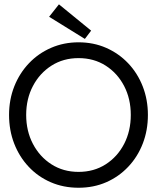

<svg xmlns="http://www.w3.org/2000/svg" viewBox="-20 -871 760 903"><path d="M103.1 -330.5Q103.1 -254.9 134.9 -194.2Q166.6 -133.6 222.2 -98.1Q277.7 -62.6 349.4 -62.6Q421.6 -62.6 477 -98.1Q532.4 -133.6 563.8 -194.2Q595.1 -254.9 595.1 -330.5Q595.1 -406.1 563.8 -466.5Q532.4 -526.9 477 -562.3Q421.6 -597.7 349.4 -597.7Q277.7 -597.7 222.2 -562.3Q166.6 -526.9 134.9 -466.5Q103.1 -406.1 103.1 -330.5ZM22.6 -330.5Q22.6 -402.5 47.2 -464.8Q71.9 -527 116.2 -573.5Q160.5 -620 220.2 -646Q279.9 -672 349.4 -672Q419.8 -672 479.1 -646Q538.4 -620 582.7 -573.5Q626.9 -527 651.2 -464.8Q675.6 -402.5 675.6 -330.5Q675.6 -258 651.5 -195.8Q627.4 -133.5 583.2 -86.8Q539.1 -40 479.8 -14Q420.4 12 349.4 12Q278.3 12 218.5 -14Q158.6 -40 114.8 -86.8Q70.9 -133.5 46.7 -195.8Q22.6 -258 22.6 -330.5ZM379.1 -688 211 -792.1 257.2 -850.6 408.6 -726.9Z"/></svg>

Font: League Spartan Extralight
Style: Regular
Weight: 200
Foundry: The League of Moveable Type
Version: Version 2.300; ttfautohint (v1.8.3)